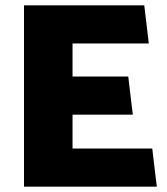

<svg xmlns="http://www.w3.org/2000/svg" viewBox="-20 -700 628 720"><path d="M70 0V-680H521L538 -537H252V-413H461L478 -270H252V-143H551L568 0Z"/></svg>

Font: Palanquin Dark
Style: Bold
Weight: 700
Designer: Pria Ravichandran
Version: Version 1.000